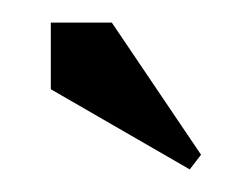

<svg xmlns="http://www.w3.org/2000/svg" viewBox="-20 -506 220 170"><path d="M148 -356 25 -427V-486H79L158 -369Z"/></svg>

Font: Glametrix
Style: Bold
Weight: 700
Designer: gluk
Foundry: gluk
Version: Version 0.40